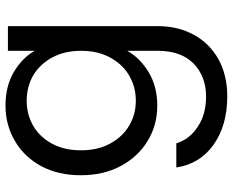

<svg xmlns="http://www.w3.org/2000/svg" viewBox="-96 -502 867 716"><g transform="rotate(-90 338.0 -143.5)"><path d="M303 -557C303 -557 303 -557 303 -557C254 -557 210 -545 171 -522C131 -499 100 -466 77 -424C54 -381 43 -332 43 -276C43 -276 43 -276 43 -276C43 -221 54 -171 77 -128C100 -85 131 -51 171 -27C210 -3 254 9 303 9C303 9 303 9 303 9C350 9 392 -2 427 -23C462 -44 489 -71 507 -103C507 -103 507 12 507 12C507 12 507 12 507 12C507 69 491 113 460 144C428 175 387 191 337 191C337 191 337 191 337 191C293 191 255 181 224 160C193 140 172 113 162 80C162 80 72 80 72 80C72 80 72 80 72 80C81 139 109 185 157 219C205 253 265 270 337 270C337 270 337 270 337 270C390 270 436 259 476 237C515 215 546 184 567 145C588 106 599 62 599 12C599 12 599 -548 599 -548C599 -548 507 -548 507 -548C507 -548 507 -448 507 -448C507 -448 507 -448 507 -448C490 -479 463 -505 428 -526C392 -547 350 -557 303 -557ZM507 -275C507 -275 507 -275 507 -275C507 -234 499 -198 482 -167C465 -136 443 -112 415 -96C386 -79 355 -71 321 -71C321 -71 321 -71 321 -71C287 -71 256 -79 228 -96C200 -112 178 -136 161 -167C144 -198 136 -234 136 -276C136 -276 136 -276 136 -276C136 -317 144 -353 161 -384C178 -415 200 -438 228 -454C256 -470 287 -478 321 -478C321 -478 321 -478 321 -478C355 -478 386 -470 415 -454C443 -437 465 -414 482 -383C499 -352 507 -316 507 -275Z"/></g></svg>

Font: Girnar Poppins
Style: Regular
Weight: 500
Designer: Ninad Kale (Devanagari), Jonny Pinhorn (Latin)
Foundry: Indian Type Foundry
Version: ""